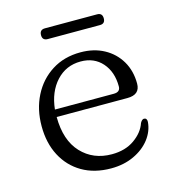

<svg xmlns="http://www.w3.org/2000/svg" viewBox="-96 -686 702 777"><g transform="rotate(-15 255.5 -297.5)"><path d="M465 -293.5Q465 -247 412 -247H115.5Q116 -149 165.5 -96.2Q215 -43.5 293 -43.5Q349.5 -43.5 388 -70.8Q426.5 -98 439 -135.5Q446.5 -149 455 -149Q467.5 -148.5 467 -132.5Q464 -94 438.8 -61.2Q413.5 -28.5 371.2 -8.8Q329 11 275.5 11Q205.5 11 154.2 -19Q103 -49 75 -102.5Q47 -156 47 -226.5Q47 -297 75.5 -353.2Q104 -409.5 155.5 -442.2Q207 -475 276 -475Q331.5 -475 374 -452Q416.5 -429 440.8 -388Q465 -347 465 -293.5ZM267 -439Q205.5 -439 164.8 -394.8Q124 -350.5 116.5 -278H363Q390.5 -278 390.5 -301.5Q390.5 -362.5 356.8 -400.8Q323 -439 267 -439ZM140 -583Q140 -606 162.5 -606H381Q403 -606 403 -583.5Q403 -561 381 -561H162.5Q140 -561 140 -583Z"/></g></svg>

Font: Fraunces 9pt S050 Light
Style: Regular
Weight: 300
Version: Version 1.000; ttfautohint (v1.8.3)